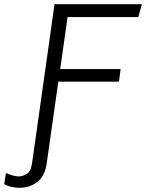

<svg xmlns="http://www.w3.org/2000/svg" viewBox="-102 -706 722 912"><path d="M-9 186Q-22 186 -35.5 184Q-49 182 -61 178Q-73 174 -82 168L-74 116Q-63 121 -44.5 126.5Q-26 132 -15 132Q5 132 25 120.5Q45 109 51 65L157 -686H572L555 -625H219L184 -378H471L463 -318H175L120 69Q112 130 75.5 158Q39 186 -9 186Z"/></svg>

Font: Chivo Mono Medium ExtraLight
Style: Italic
Weight: 250
Italic angle: -8.05°
Monospace: yes
Version: Version 1.008